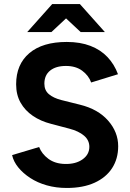

<svg xmlns="http://www.w3.org/2000/svg" viewBox="-20 -920 647 952"><path d="M311 12Q258 12 212 -1Q166 -14 130 -37.5Q94 -61 70.5 -90Q47 -119 40 -151L174 -191Q187 -157 220 -132.5Q253 -108 303 -107Q356 -106 389.5 -130Q423 -154 423 -192Q423 -225 396.5 -247.5Q370 -270 324 -282L233 -306Q182 -319 143 -345.5Q104 -372 82 -411Q60 -450 60 -502Q60 -601 125.5 -656.5Q191 -712 311 -712Q378 -712 428.5 -692.5Q479 -673 513 -637Q547 -601 565 -552L432 -511Q420 -545 388 -569Q356 -593 307 -593Q257 -593 228.5 -570Q200 -547 200 -505Q200 -472 222.5 -453Q245 -434 284 -424L376 -401Q466 -379 516 -322Q566 -265 566 -195Q566 -133 536 -86.5Q506 -40 449 -14Q392 12 311 12ZM380 -761 240 -892V-900H376L500 -761ZM115 -761 239 -900H375V-892L235 -761Z"/></svg>

Font: Figtree
Style: Bold
Weight: 700
Designer: Erik Kennedy
Foundry: Erik Kennedy
Version: Version 2.001;gftools[0.9.30]